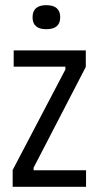

<svg xmlns="http://www.w3.org/2000/svg" viewBox="-20 -723 382 743"><path d="M29 0V-65L233 -454V-465H33V-528H312V-464L110 -74V-64H313V0ZM159 -610Q106 -610 106 -656Q106 -703 159 -703Q213 -703 213 -656Q213 -610 159 -610Z"/></svg>

Font: Bricolage Grotesque 10pt Condensed Light
Style: Regular
Weight: 300
Width: 3
Designer: Mathieu Triay
Foundry: Atelier Triay
Version: Version 1.000; ttfautohint (v1.8.4.7-5d5b);gftools[0.9.32]